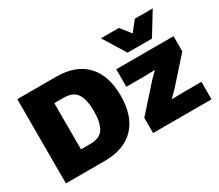

<svg xmlns="http://www.w3.org/2000/svg" viewBox="-129 -1018 1483 1303"><g transform="rotate(-30 612.5 -367.0)"><path d="M364 -660Q519 -660 600 -574Q681 -488 681 -330Q681 -172 600 -86Q519 0 364 0H61V-660ZM339 -149Q412 -149 441.5 -194Q471 -239 471 -330Q471 -421 441.5 -466Q412 -511 339 -511H265V-149ZM744 0V-119L920 -316L969 -365L894 -363H744V-500H1193V-381L1019 -186L968 -135L1053 -137H1202V0ZM1165 -734 1058 -559H867L759 -734H900L962 -655L1025 -734Z"/></g></svg>

Font: Work Sans ExtraBold
Style: Regular
Weight: 800
Designer: Wei Huang
Foundry: Wei Huang
Version: Version 2.012; ttfautohint (v1.8.3)